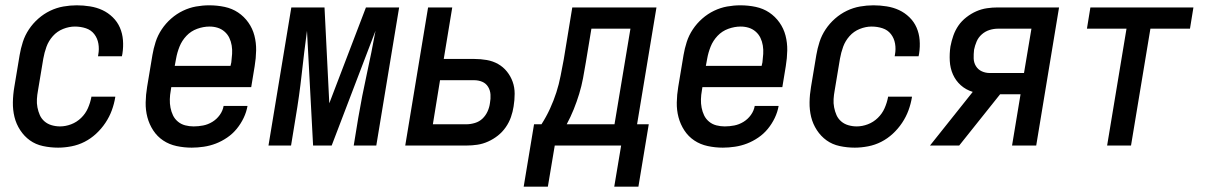

<svg xmlns="http://www.w3.org/2000/svg" viewBox="-20 -548 4540 723"><path d="M199 8Q170 8 142 2Q114 -4 92.5 -19.5Q71 -35 56 -58Q41 -81 34.5 -107.5Q28 -134 28.5 -163Q29 -192 34 -221L54 -341Q58 -365 66 -390Q74 -415 89 -437.5Q104 -460 124.5 -478Q145 -496 169 -507.5Q193 -519 218.5 -523.5Q244 -528 269 -528Q294 -528 319 -524Q344 -520 365.5 -510Q387 -500 404.5 -483Q422 -466 431.5 -444Q441 -422 443 -397Q445 -372 441 -346L439 -336H349L350 -342Q354 -363 350.5 -383.5Q347 -404 335 -419.5Q323 -435 303.5 -441.5Q284 -448 262 -448Q240 -448 217.5 -439Q195 -430 179 -412Q163 -394 155 -372Q147 -350 143 -327L123 -207Q120 -191 119 -175Q118 -159 121 -143.5Q124 -128 130 -114.5Q136 -101 147.5 -91Q159 -81 174.5 -76.5Q190 -72 206 -72Q227 -72 248 -80Q269 -88 285.5 -104Q302 -120 311 -140.5Q320 -161 324 -182V-184H414V-182Q410 -157 401 -132.5Q392 -108 377 -85.5Q362 -63 342 -44.5Q322 -26 298.5 -14Q275 -2 249 3Q223 8 199 8Z M702 8Q673 8 645 2Q617 -4 594.5 -19Q572 -34 557 -57Q542 -80 535 -106.5Q528 -133 528.5 -162Q529 -191 534 -221L554 -341Q558 -365 566 -390Q574 -415 589 -437.5Q604 -460 624.5 -478Q645 -496 669 -507.5Q693 -519 718 -523.5Q743 -528 768 -528Q798 -528 826 -522Q854 -516 876.5 -501Q899 -486 915 -463.5Q931 -441 938 -414Q945 -387 944.5 -358Q944 -329 939 -299L926 -220H625L623 -207Q620 -191 619.5 -174.5Q619 -158 622 -142.5Q625 -127 631.5 -113.5Q638 -100 650 -90Q662 -80 677.5 -76Q693 -72 709 -72Q727 -72 745 -75.5Q763 -79 779.5 -89Q796 -99 807.5 -115Q819 -131 822 -149H912Q908 -126 897.5 -104Q887 -82 871.5 -63Q856 -44 835.5 -30Q815 -16 793 -7.5Q771 1 747.5 4.5Q724 8 702 8ZM848 -300 851 -313Q853 -329 854 -345Q855 -361 852.5 -376.5Q850 -392 843.5 -405.5Q837 -419 825.5 -429Q814 -439 799.5 -443.5Q785 -448 769 -448Q746 -448 722.5 -439.5Q699 -431 682 -413Q665 -395 656 -372.5Q647 -350 643 -327L638 -300Z M991 0 1077 -520H1202L1220 -159L1358 -520H1483L1397 0H1312L1329 -104Q1343 -186 1361 -268Q1379 -350 1394 -432L1229 0H1159L1136 -432Q1125 -350 1116 -268Q1107 -186 1093 -104L1076 0Z M1506 0 1592 -520H1683L1651 -326H1766Q1790 -326 1813 -322Q1836 -318 1855.5 -307Q1875 -296 1889 -278.5Q1903 -261 1910.5 -240Q1918 -219 1918 -195Q1918 -171 1914 -147Q1911 -127 1904 -107Q1897 -87 1884.5 -69Q1872 -51 1855 -37.5Q1838 -24 1818 -15Q1798 -6 1777.5 -3Q1757 0 1737 0ZM1736 -80Q1752 -80 1768.5 -85Q1785 -90 1797 -101.5Q1809 -113 1816 -128.5Q1823 -144 1825 -160Q1828 -176 1827 -192Q1826 -208 1818 -221Q1810 -234 1796 -240Q1782 -246 1765 -246H1637L1610 -80Z M1952 155 1991 -80H2019Q2037 -108 2051 -138.5Q2065 -169 2075 -200Q2085 -231 2091 -262.5Q2097 -294 2103 -325L2135 -520H2452L2379 -80H2423L2384 155H2293L2319 0H2069L2043 155ZM2114 -80H2294L2354 -440H2207L2186 -313Q2181 -283 2175.5 -253.5Q2170 -224 2161 -194.5Q2152 -165 2140.5 -136.5Q2129 -108 2114 -80Z M2702 8Q2673 8 2645 2Q2617 -4 2594.5 -19Q2572 -34 2557 -57Q2542 -80 2535 -106.5Q2528 -133 2528.5 -162Q2529 -191 2534 -221L2554 -341Q2558 -365 2566 -390Q2574 -415 2589 -437.5Q2604 -460 2624.5 -478Q2645 -496 2669 -507.5Q2693 -519 2718 -523.5Q2743 -528 2768 -528Q2798 -528 2826 -522Q2854 -516 2876.5 -501Q2899 -486 2915 -463.5Q2931 -441 2938 -414Q2945 -387 2944.5 -358Q2944 -329 2939 -299L2926 -220H2625L2623 -207Q2620 -191 2619.5 -174.5Q2619 -158 2622 -142.5Q2625 -127 2631.5 -113.5Q2638 -100 2650 -90Q2662 -80 2677.5 -76Q2693 -72 2709 -72Q2727 -72 2745 -75.5Q2763 -79 2779.5 -89Q2796 -99 2807.5 -115Q2819 -131 2822 -149H2912Q2908 -126 2897.5 -104Q2887 -82 2871.5 -63Q2856 -44 2835.5 -30Q2815 -16 2793 -7.5Q2771 1 2747.5 4.5Q2724 8 2702 8ZM2848 -300 2851 -313Q2853 -329 2854 -345Q2855 -361 2852.5 -376.5Q2850 -392 2843.5 -405.5Q2837 -419 2825.5 -429Q2814 -439 2799.5 -443.5Q2785 -448 2769 -448Q2746 -448 2722.5 -439.5Q2699 -431 2682 -413Q2665 -395 2656 -372.5Q2647 -350 2643 -327L2638 -300Z M3199 8Q3170 8 3142 2Q3114 -4 3092.5 -19.5Q3071 -35 3056 -58Q3041 -81 3034.5 -107.5Q3028 -134 3028.5 -163Q3029 -192 3034 -221L3054 -341Q3058 -365 3066 -390Q3074 -415 3089 -437.5Q3104 -460 3124.5 -478Q3145 -496 3169 -507.5Q3193 -519 3218.5 -523.5Q3244 -528 3269 -528Q3294 -528 3319 -524Q3344 -520 3365.5 -510Q3387 -500 3404.5 -483Q3422 -466 3431.5 -444Q3441 -422 3443 -397Q3445 -372 3441 -346L3439 -336H3349L3350 -342Q3354 -363 3350.5 -383.5Q3347 -404 3335 -419.5Q3323 -435 3303.5 -441.5Q3284 -448 3262 -448Q3240 -448 3217.5 -439Q3195 -430 3179 -412Q3163 -394 3155 -372Q3147 -350 3143 -327L3123 -207Q3120 -191 3119 -175Q3118 -159 3121 -143.5Q3124 -128 3130 -114.5Q3136 -101 3147.5 -91Q3159 -81 3174.5 -76.5Q3190 -72 3206 -72Q3227 -72 3248 -80Q3269 -88 3285.5 -104Q3302 -120 3311 -140.5Q3320 -161 3324 -182V-184H3414V-182Q3410 -157 3401 -132.5Q3392 -108 3377 -85.5Q3362 -63 3342 -44.5Q3322 -26 3298.5 -14Q3275 -2 3249 3Q3223 8 3199 8Z M3592 0H3482L3643 -202Q3617 -210 3598 -227Q3579 -244 3568.5 -267.5Q3558 -291 3556.5 -318.5Q3555 -346 3559 -373Q3563 -394 3570 -414Q3577 -434 3589 -451.5Q3601 -469 3619 -483Q3637 -497 3656.5 -505.5Q3676 -514 3696.5 -517Q3717 -520 3737 -520H3968L3882 0H3791L3823 -193H3746ZM3708 -273H3836L3864 -440H3738Q3722 -440 3706 -435Q3690 -430 3677 -418.5Q3664 -407 3657.5 -391.5Q3651 -376 3648 -361Q3646 -344 3646.5 -328Q3647 -312 3655 -299Q3663 -286 3677 -279.5Q3691 -273 3708 -273Z M4149 0 4222 -440H4073L4086 -520H4474L4461 -440H4312L4239 0Z"/></svg>

Font: Iosevka Medium Oblique
Style: Regular
Weight: 500
Italic angle: -9°
Monospace: yes
Designer: Belleve Invis
Foundry: Belleve Invis
Version: Version 32.5.0; ttfautohint (v1.8.4)